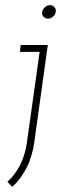

<svg xmlns="http://www.w3.org/2000/svg" viewBox="-20 -551 238 751"><path d="M61 -375H167L114 6Q106 63 83 107Q60 151 28 180L9 160Q38 134 58 95.5Q78 57 85 8L135 -348H58ZM145 -504Q147 -515 156 -523Q165 -531 176 -531Q186 -531 193 -523Q200 -515 198 -504Q196 -493 187 -485.5Q178 -478 168 -478Q158 -478 150.5 -485.5Q143 -493 145 -504Z"/></svg>

Font: Josefin Slab Light
Style: Italic
Weight: 300
Italic angle: -12°
Designer: Santiago Orozco
Foundry: Typemade
Version: Version 2.000